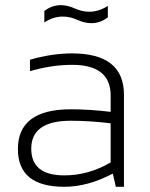

<svg xmlns="http://www.w3.org/2000/svg" viewBox="-20 -718 575 738"><path d="M48.8 -145Q48.8 -297.9 252 -297.9Q323.7 -297.9 405.3 -288.1V-351.1Q405.3 -468.8 257.3 -468.8Q178.2 -468.8 95.2 -444.3V-488.3Q178.2 -512.7 257.3 -512.7Q456.5 -512.7 456.5 -353.5V0H425.3L413.6 -50.8Q317.4 0 227.1 0Q48.8 0 48.8 -145ZM252 -253.9Q100.1 -253.9 100.1 -146.5Q100.1 -43.9 227.1 -43.9Q320.8 -43.9 405.3 -93.8V-244.1Q323.7 -253.9 252 -253.9ZM150.4 -675.8Q179.7 -698.2 213.9 -698.2Q239.3 -698.2 267.6 -685.5Q295.9 -672.9 323.2 -672.9Q359.9 -672.9 394.5 -695.3V-651.4Q365.2 -628.9 331.1 -628.9Q305.7 -628.9 277.3 -641.6Q249 -654.3 221.7 -654.3Q185.1 -654.3 150.4 -631.8Z"/></svg>

Font: Sansation Light
Style: Light
Weight: 300
Designer: Bernd Montag
Version: Version 1.301